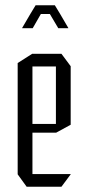

<svg xmlns="http://www.w3.org/2000/svg" viewBox="-20 -708 335 728"><path d="M81 0 47 -47V-48H248V-47L213 0ZM47 -48V-469L102 -504H103V-48ZM103 -205V-238H192V-205ZM103 -456V-504H213L248 -457V-456ZM192 -205V-456H248V-235L193 -205ZM95 -655 115 -688H188L208 -655ZM64 -601V-602L95 -655H135L104 -601ZM201 -601 169 -655H208L239 -602V-601Z"/></svg>

Font: Foldit Light
Style: Regular
Weight: 300
Version: Version 1.003